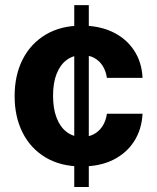

<svg xmlns="http://www.w3.org/2000/svg" viewBox="-20 -748 627 768"><path d="M277 0V-727.5H335.2V0ZM306.6 -82.2Q222.9 -82.2 162.7 -118Q102.6 -153.8 70.6 -217.1Q38.5 -280.5 38.5 -363.5Q38.5 -447.3 70.8 -510.7Q103.2 -574.1 163.3 -609.8Q223.4 -645.5 306.2 -645.5Q377.6 -645.5 431.2 -619.6Q484.9 -593.7 516 -546.7Q547.2 -499.8 550.2 -436.5H407.6Q403.6 -463.8 390.8 -484.3Q378 -504.8 357.2 -516.2Q336.4 -527.5 308.4 -527.5Q273.3 -527.5 247.3 -508.6Q221.2 -489.6 206.7 -453.3Q192.2 -417 192.2 -365.2Q192.2 -313.4 206.5 -276.5Q220.8 -239.6 247 -219.9Q273.1 -200.2 308.4 -200.2Q334.6 -200.2 355.3 -211.2Q376.1 -222.3 389.8 -243Q403.5 -263.8 407.6 -293H550.2Q546.9 -230.3 516.5 -182.8Q486 -135.3 432.8 -108.7Q379.5 -82.2 306.6 -82.2Z"/></svg>

Font: Inter V
Style: 
Weight: 400
Designer: Rasmus Andersson
Foundry: rsms
Version: Version 4.000;git-a3f224843